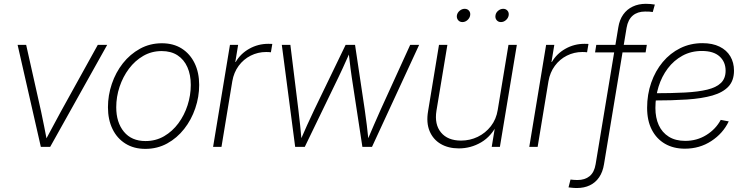

<svg xmlns="http://www.w3.org/2000/svg" viewBox="-20 -762 3865 996"><path d="M191.9 0 71.3 -529.3H115.7L193.4 -182.6Q202.1 -143.6 209.5 -104.2Q216.8 -64.9 224.6 -26.4H211.4Q232.4 -64.9 253.2 -104.2Q273.9 -143.6 295.4 -182.6L487.3 -529.3H536.1L240.2 0Z M733.9 10.3Q674.3 10.3 630.6 -17.1Q586.9 -44.4 563.5 -93Q540 -141.6 540 -205.6Q540 -267.6 560.1 -326.9Q580.1 -386.2 617.4 -433.6Q654.8 -481 706.3 -509.3Q757.8 -537.6 819.8 -537.6Q879.4 -537.6 922.6 -510.3Q965.8 -482.9 989.5 -434.3Q1013.2 -385.7 1013.2 -321.3Q1013.2 -259.3 992.9 -200Q972.7 -140.6 935.5 -93.3Q898.4 -45.9 847.2 -17.8Q795.9 10.3 733.9 10.3ZM734.9 -30.3Q788.1 -30.3 831.3 -55.4Q874.5 -80.6 905.5 -122.6Q936.5 -164.6 953.1 -216.3Q969.7 -268.1 969.7 -321.3Q969.7 -374 952.1 -413.6Q934.6 -453.1 900.9 -475.1Q867.2 -497.1 818.8 -497.1Q766.6 -497.1 723.4 -472.2Q680.2 -447.3 648.9 -405.5Q617.7 -363.8 600.3 -311.8Q583 -259.8 583 -205.6Q583 -127 622.8 -78.6Q662.6 -30.3 734.9 -30.3Z M1085.4 0 1172.9 -529.3H1215.3L1200.7 -440.4H1202.6Q1227.5 -483.4 1272.9 -509Q1318.4 -534.7 1372.1 -534.7Q1378.4 -534.7 1383.1 -534.4Q1387.7 -534.2 1392.6 -534.2L1385.3 -490.7Q1381.8 -491.2 1375.7 -491.7Q1369.6 -492.2 1360.8 -492.2Q1317.9 -492.2 1280.5 -473.4Q1243.2 -454.6 1218 -420.4Q1192.9 -386.2 1185.1 -340.8L1128.9 0Z M1511.2 0 1441.9 -529.3H1486.3L1527.8 -192.9Q1532.7 -153.8 1536.9 -113Q1541 -72.3 1544.9 -28.8H1536.1Q1554.7 -71.8 1573 -112.5Q1591.3 -153.3 1610.4 -192.9L1772.9 -529.3H1821.8L1872.1 -192.9Q1877.9 -153.8 1882.8 -113Q1887.7 -72.3 1892.1 -28.8H1883.3Q1901.4 -71.8 1919.2 -112.5Q1937 -153.3 1954.6 -192.9L2107.9 -529.3H2154.3L1909.7 0H1859.9L1804.7 -361.3Q1801.3 -384.3 1798.3 -407.5Q1795.4 -430.7 1792.7 -454.6Q1790 -478.5 1787.1 -502.4H1800.3Q1789.6 -478.5 1778.8 -454.6Q1768.1 -430.7 1757.6 -407.5Q1747.1 -384.3 1735.8 -361.3L1561 0Z M2360.4 7.8Q2305.7 7.8 2266.1 -15.4Q2226.6 -38.6 2208.5 -82Q2190.4 -125.5 2200.7 -185.5L2257.3 -529.3H2300.8L2244.1 -187.5Q2232.9 -116.7 2267.8 -74.7Q2302.7 -32.7 2371.6 -32.7Q2418 -32.7 2458.3 -52.2Q2498.5 -71.8 2526.4 -107.4Q2554.2 -143.1 2562 -191.9L2617.7 -529.3H2661.1L2573.2 0H2530.8L2550.8 -121.1H2561Q2529.8 -55.2 2476.1 -23.7Q2422.4 7.8 2360.4 7.8ZM2578.6 -647.5Q2564.5 -647.5 2556.2 -657.7Q2547.9 -668 2550.3 -682.1Q2552.2 -696.3 2564.2 -706.3Q2576.2 -716.3 2590.3 -716.3Q2604.5 -716.3 2612.8 -706.3Q2621.1 -696.3 2618.7 -682.1Q2616.2 -668 2604.5 -657.7Q2592.8 -647.5 2578.6 -647.5ZM2378.9 -647.5Q2364.7 -647.5 2356.4 -657.7Q2348.1 -668 2350.1 -682.1Q2352.5 -696.3 2364.5 -706.3Q2376.5 -716.3 2390.6 -716.3Q2404.8 -716.3 2413.1 -706.3Q2421.4 -696.3 2418.9 -682.1Q2416.5 -668 2404.8 -657.7Q2393.1 -647.5 2378.9 -647.5Z M2725.6 0 2813 -529.3H2855.5L2840.8 -440.4H2842.8Q2867.7 -483.4 2913.1 -509Q2958.5 -534.7 3012.2 -534.7Q3018.6 -534.7 3023.2 -534.4Q3027.8 -534.2 3032.7 -534.2L3025.4 -490.7Q3022 -491.2 3015.9 -491.7Q3009.8 -492.2 3001 -492.2Q2958 -492.2 2920.7 -473.4Q2883.3 -454.6 2858.2 -420.4Q2833 -386.2 2825.2 -340.8L2769 0Z M3335.4 -529.3 3329.1 -490.2H3066.9L3073.2 -529.3ZM2972.2 213.4Q2963.9 213.4 2957.3 212.9Q2950.7 212.4 2944.1 211.7Q2937.5 210.9 2929.2 210L2939.5 169.4Q2948.7 170.4 2956.8 171.1Q2964.8 171.9 2975.1 171.9Q3014.2 171.9 3038.6 151.9Q3063 131.8 3069.8 89.8L3187.5 -620.1Q3193.8 -659.7 3213.1 -686.8Q3232.4 -713.9 3262.5 -728Q3292.5 -742.2 3330.1 -742.2Q3342.8 -742.2 3354.2 -741.2Q3365.7 -740.2 3377 -738.3L3366.2 -699.7Q3357.4 -701.2 3347.7 -701.7Q3337.9 -702.1 3326.2 -702.1Q3287.1 -702.1 3262.5 -681.2Q3237.8 -660.2 3230.5 -618.2L3113.3 89.8Q3106.9 129.9 3088.1 157.5Q3069.3 185.1 3040 199.2Q3010.7 213.4 2972.2 213.4Z M3532.7 9.3Q3473.6 9.3 3429.7 -16.1Q3385.7 -41.5 3361.3 -88.9Q3336.9 -136.2 3336.9 -202.6Q3336.9 -272 3358.2 -333Q3379.4 -394 3418 -440.2Q3456.5 -486.3 3509 -512.2Q3561.5 -538.1 3624 -538.1Q3676.3 -538.1 3712.9 -520Q3749.5 -502 3768.6 -469.7Q3787.6 -437.5 3787.6 -395.5Q3787.6 -343.8 3758.8 -313Q3730 -282.2 3675.8 -266.6Q3621.6 -251 3543.9 -245.8Q3466.3 -240.7 3368.7 -240.7L3372.6 -278.3Q3463.4 -278.3 3532.7 -282Q3602.1 -285.6 3649.2 -297.1Q3696.3 -308.6 3720.2 -332Q3744.1 -355.5 3744.1 -395Q3744.1 -440.9 3712.9 -469.2Q3681.6 -497.6 3621.1 -497.6Q3564.9 -497.6 3520.3 -473.1Q3475.6 -448.7 3444.1 -407Q3412.6 -365.2 3396.2 -312.3Q3379.9 -259.3 3379.9 -201.7Q3379.9 -151.4 3397.2 -113Q3414.6 -74.7 3449.2 -53Q3483.9 -31.2 3534.7 -31.2Q3595.2 -31.2 3644 -61.5Q3692.9 -91.8 3718.8 -140.1L3760.3 -132.3Q3730.5 -69.8 3669.9 -30.3Q3609.4 9.3 3532.7 9.3Z"/></svg>

Font: Inter 24pt ExtraLight
Style: Italic
Weight: 250
Italic angle: -9.3988°
Version: Version 4.001;git-66647c0bb